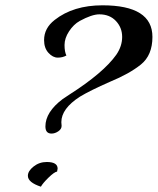

<svg xmlns="http://www.w3.org/2000/svg" viewBox="-20 -695 594 723"><path d="M211 -235 212 -221Q212 -209 199.5 -200.5Q187 -192 174 -192Q151 -192 151 -219Q151 -273 216 -322L240 -338Q370 -421 418 -489Q440 -521 440 -556Q440 -591 416.5 -616Q393 -641 354 -641Q326 -641 280 -616Q257 -603 240 -577Q223 -551 223 -525.5Q223 -500 230 -486Q216 -478 197.5 -478Q179 -478 162.5 -496Q146 -514 146 -544Q146 -589 186 -620Q256 -675 366 -675Q554 -675 554 -556Q554 -487 510.5 -452Q467 -417 394 -387Q319 -354 281 -331Q211 -286 211 -235ZM195 -49Q184 -47 162.5 -26Q141 -5 134 8Q85 -8 85 -33Q85 -51 106.5 -68Q128 -85 156 -85Q197 -85 197 -60Q197 -57 195 -49Z"/></svg>

Font: Playball
Style: Regular
Weight: 400
Designer: Robert E. Leuschke
Foundry: Robert E. Leuschke
Version: Version 1.001